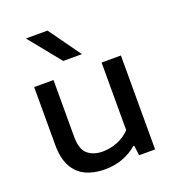

<svg xmlns="http://www.w3.org/2000/svg" viewBox="-145 -922 951 1045"><g transform="rotate(-20 330.0 -399.5)"><path d="M284.5 9Q222.5 9 175.2 -13Q128 -35 101.5 -83Q75 -131 75 -209V-544H187V-215Q187 -143 220 -114.8Q253 -86.5 307.5 -86.5Q349 -86.5 391.5 -102.8Q434 -119 465.5 -152.5V-544H577.5V0H485L477.5 -57.5H472Q393.5 9 284.5 9ZM272.5 -623.5 123 -808H248.5L380.5 -623.5Z"/></g></svg>

Font: Encode Sans Exp Md
Style: Regular
Weight: 500
Width: 7
Designer: Multiple Designers
Foundry: Impallari Type
Version: Version 3.002; ttfautohint (v1.8.3) -l 8 -r 50 -G 200 -x 14 